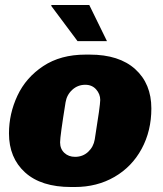

<svg xmlns="http://www.w3.org/2000/svg" viewBox="-20 -740 653 770"><path d="M587 -305Q587 -215 548 -143Q509 -71 439 -30.5Q369 10 280 10H265Q145 10 80.5 -48.5Q16 -107 16 -205Q16 -284 50 -356.5Q84 -429 153.5 -475Q223 -521 323 -521H340Q458 -521 522.5 -462.5Q587 -404 587 -305ZM243 -330Q221 -194 221 -169Q221 -143 238 -127Q255 -111 281 -111Q312 -111 333.5 -131Q355 -151 360 -181Q382 -318 382 -339Q382 -363 365.5 -381.5Q349 -400 322 -400Q292 -400 270 -380Q248 -360 243 -330ZM187 -720H338L409 -575H291L185 -717Z"/></svg>

Font: Chivo Black Italic
Style: Regular
Weight: 900
Italic angle: -8.05°
Designer: Hector Gatti
Foundry: Omnibus-Type
Version: Version 1.007